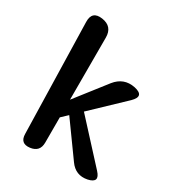

<svg xmlns="http://www.w3.org/2000/svg" viewBox="-189 -909 952 1034"><g transform="rotate(30 287.5 -391.5)"><path d="M77 -731Q75 -800 143 -790Q211 -780 211 -711V-325L357 -512Q405 -572 479 -557Q552 -541 498 -488L308 -307L529 -66Q576 -15 508 0Q439 14 398 -44L249 -251L211 -215V-58Q211 0 153 7Q95 14 94 -44Z"/></g></svg>

Font: MaokenZhuyuanTi
Style: Regular
Weight: 400
Designer: Fontworks Inc & LongZhuTi team: ZERO子、时光羊、荆南、频凡、刘鹏、Little White Dog、帆影Magmeta、奈白不弍、白日月球、ChaoTawei、雨三（排名不分先后）
Version: Version 1.000; 20230222